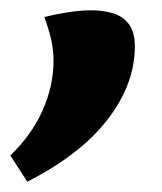

<svg xmlns="http://www.w3.org/2000/svg" viewBox="-20 -193 314 373"><path d="M66 -160Q86 -165 111 -169Q136 -173 158 -173Q179 -173 198.5 -167.5Q218 -162 230 -146.5Q242 -131 242 -103Q242 -30 189.5 38.5Q137 107 33 160L0 109Q41 70 62.5 22Q84 -26 84 -75Q84 -97 79 -118Q74 -139 66 -160Z"/></svg>

Font: Merienda ExtraBold
Style: Regular
Weight: 800
Designer: Eduardo Rodriguez Tunni
Foundry: Eduardo Rodriguez Tunni
Version: Version 2.001